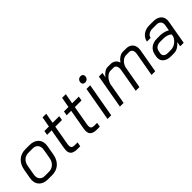

<svg xmlns="http://www.w3.org/2000/svg" viewBox="164 -1663 2652 2652"><g transform="rotate(-45 1490.0 -337.0)"><path d="M40 -142Q40 -155 44 -181L68 -318Q84 -407 139.5 -457Q195 -507 278 -507H360Q439 -507 484.5 -466.5Q530 -426 530 -357Q530 -344 526 -318L502 -181Q486 -92 430 -42Q374 8 290 8H208Q130 8 85 -32.5Q40 -73 40 -142ZM290 -56Q343 -56 381.5 -90.5Q420 -125 430 -181L454 -318Q457 -333 457 -346Q457 -390 431 -416.5Q405 -443 360 -443H278Q223 -443 186.5 -410Q150 -377 140 -318L116 -181Q113 -166 113 -152Q113 -108 138.5 -82Q164 -56 208 -56Z M665 -99Q665 -118 670 -146L721 -435H633L644 -499H732L759 -650H831L804 -499H934L923 -435H793L742 -146Q740 -136 740 -118Q740 -88 754.5 -76Q769 -64 804 -64H857L845 0H792Q726 0 695.5 -23.5Q665 -47 665 -99Z M1047 -99Q1047 -118 1052 -146L1103 -435H1015L1026 -499H1114L1141 -650H1213L1186 -499H1316L1305 -435H1175L1124 -146Q1122 -136 1122 -118Q1122 -88 1136.5 -76Q1151 -64 1186 -64H1239L1227 0H1174Q1108 0 1077.5 -23.5Q1047 -47 1047 -99Z M1470 -617Q1470 -646 1487.5 -664Q1505 -682 1533 -682Q1554 -682 1566.5 -670.5Q1579 -659 1579 -639Q1579 -610 1561.5 -592Q1544 -574 1515 -574Q1495 -574 1482.5 -586Q1470 -598 1470 -617ZM1466 -499H1538L1450 0H1378Z M2374 -383Q2374 -365 2371 -347L2310 0H2238L2300 -349Q2302 -358 2302 -374Q2302 -406 2286.5 -424.5Q2271 -443 2243 -443H2186Q2145 -443 2110.5 -412.5Q2076 -382 2060 -332L2001 0H1929L1989 -343Q1992 -358 1992 -372Q1992 -405 1977.5 -424Q1963 -443 1938 -443H1881Q1840 -443 1803 -407Q1766 -371 1747 -313L1692 0H1620L1708 -499H1778L1765 -427Q1790 -463 1823 -485Q1856 -507 1885 -507H1944Q1986 -507 2015 -485Q2044 -463 2055 -425Q2082 -463 2116.5 -485Q2151 -507 2184 -507H2245Q2305 -507 2339.5 -473.5Q2374 -440 2374 -383Z M2461 -108Q2461 -116 2463 -132L2469 -165Q2481 -231 2527.5 -267Q2574 -303 2646 -303H2710Q2743 -303 2782.5 -292.5Q2822 -282 2843 -266L2857 -349Q2859 -363 2859 -369Q2859 -404 2837.5 -424Q2816 -444 2779 -444H2699Q2656 -444 2626.5 -424Q2597 -404 2591 -371H2519Q2530 -432 2579.5 -469.5Q2629 -507 2699 -507H2779Q2849 -507 2889.5 -473Q2930 -439 2930 -380Q2930 -366 2927 -349L2866 0H2798L2810 -70Q2780 -33 2744 -12.5Q2708 8 2669 8H2609Q2543 8 2502 -23.5Q2461 -55 2461 -108ZM2671 -55Q2718 -55 2760.5 -84Q2803 -113 2824 -161L2831 -198Q2814 -217 2780.5 -228.5Q2747 -240 2710 -240H2646Q2603 -240 2575.5 -220Q2548 -200 2541 -164L2535 -132Q2533 -120 2533 -116Q2533 -88 2553.5 -71.5Q2574 -55 2609 -55Z"/></g></svg>

Font: Bai Jamjuree
Style: Italic
Weight: 400
Italic angle: -10°
Version: Version 1.000; ttfautohint (v1.6)